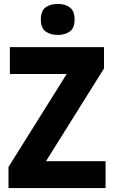

<svg xmlns="http://www.w3.org/2000/svg" viewBox="-20 -953 577 973"><path d="M515 0H23V-107L318 -578H30V-714H507V-606L213 -136H515ZM273 -933Q311 -933 334.5 -915Q358 -897 358 -854Q358 -811 334 -793.5Q310 -776 273 -776Q235 -776 211 -793.5Q187 -811 187 -854Q187 -898 210.5 -915.5Q234 -933 273 -933Z"/></svg>

Font: Noto Sans Sinhala SemiCondensed ExtraBold
Style: Regular
Weight: 800
Width: 4
Designer: Jelle Bosma - Monotype Design Team
Foundry: Monotype Imaging Inc.
Version: Version 2.006; ttfautohint (v1.8.4.7-5d5b)